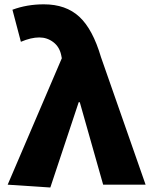

<svg xmlns="http://www.w3.org/2000/svg" viewBox="-20 -833 680 866"><path d="M207 12.7 14.6 0 258.8 -570.3 255.9 -585Q248 -622.1 220.2 -643.1Q192.4 -664.1 157.2 -664.1Q120.1 -664.1 74.2 -644.5L36.1 -789.1Q101.6 -813.5 177.7 -813.5Q277.3 -813.5 337.9 -757.3Q398.4 -701.2 435.5 -575.2L636.7 0H445.3L339.8 -372.1H335Z"/></svg>

Font: Gen Shin Gothic Heavy
Style: Bold
Weight: 900
Designer: [Source Han Sans]
Ryoko NISHIZUKA  (kana & ideographs); Paul D. Hunt (Latin, Greek & Cyrillic); Wenlong ZHANG  (bopomofo
Version: Version 1.002.20150607